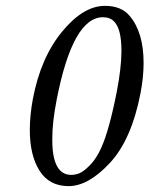

<svg xmlns="http://www.w3.org/2000/svg" viewBox="-20 -630 514 660"><path d="M334 -570.8Q230 -570.8 174.8 -287.1Q159.2 -208 159.7 -148.9Q159.7 -28.8 225.1 -28.8Q237.3 -28.8 251.7 -33.9Q266.1 -39.1 288.6 -61.5Q311 -84 328.1 -122.1Q356 -184.1 381.8 -316.9Q397 -395.5 397.5 -454.1Q397.5 -529.8 373 -555.2Q358.9 -570.8 334 -570.8ZM215.8 9.8Q149.4 9.8 116 -43Q82.5 -95.7 82.5 -183.6Q82.5 -233.4 92.8 -289.1Q119.6 -431.2 192.9 -520.5Q266.1 -609.9 340.8 -609.9Q397 -609.9 425.8 -575.2Q473.6 -519 473.6 -413.6Q473.6 -364.7 462.9 -309.1Q432.1 -149.9 357.9 -70.1Q283.7 9.8 215.8 9.8Z"/></svg>

Font: Linux Biolinum O
Style: Italic
Weight: 400
Italic angle: -12°
Designer: Philipp H. Poll
Foundry: Philipp H. Poll
Version: Version 1.1.3